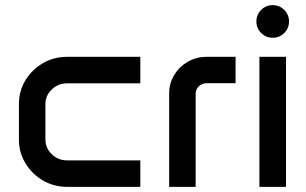

<svg xmlns="http://www.w3.org/2000/svg" viewBox="-20 -727 1191 747"><path d="M53.7 -323.2Q53.7 -373.5 79.1 -415Q104.5 -456.5 147 -481.2Q189.5 -505.9 241.2 -505.9H525.9V-402.8H241.2Q206.5 -402.8 181.6 -379.2Q156.7 -355.5 156.7 -321.8V-184.6Q156.7 -150.9 181.4 -127Q206.1 -103 241.2 -103H525.9V0H241.2Q189.5 0 147 -24.9Q104.5 -49.8 79.1 -91.6Q53.7 -133.3 53.7 -183.6Z M638.2 -364.3Q638.2 -403.3 658 -435.5Q677.7 -467.8 710.7 -486.8Q743.7 -505.9 783.7 -505.9H896.5V-403.3H783.7Q766.1 -403.3 753.7 -391.4Q741.2 -379.4 741.2 -362.3V0H638.2Z M977.5 -643.6Q977.5 -669.9 996.1 -688.5Q1014.6 -707 1041 -707Q1067.4 -707 1085.9 -688.5Q1104.5 -669.9 1104.5 -643.6Q1104.5 -617.2 1085.9 -598.6Q1067.4 -580.1 1041 -580.1Q1014.6 -580.1 996.1 -598.6Q977.5 -617.2 977.5 -643.6ZM989.3 -505.9H1092.8V0H989.3Z"/></svg>

Font: Anta
Style: Regular
Weight: 400
Designer: Sergej Lebedev
Foundry: Sergej Lebedev
Version: Version 1.000; ttfautohint (v1.8.4.7-5d5b)